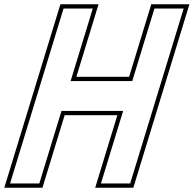

<svg xmlns="http://www.w3.org/2000/svg" viewBox="-20 -810 908 900"><path d="M694.2 -290 611.6 -20 590.2 50H453.2L474.6 -20L557.2 -290H268.2L185.6 -20L164.2 50H27.2L48.6 -20L131.2 -290L174 -430L256.5 -700L277.9 -770H414.9L393.5 -700L311 -430H600L682.5 -700L703.9 -770H840.9L819.5 -700L737 -430ZM605 70 867.9 -790H689.1L585.2 -450H338L441.9 -790H263.1L0.2 70H179L283 -270H530.1L426.2 70Z"/></svg>

Font: Nordica Plus
Style: NordicaClassicRgCondOblOl
Weight: 500
Version: Version 1.01